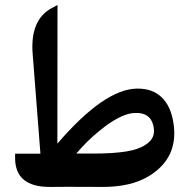

<svg xmlns="http://www.w3.org/2000/svg" viewBox="-20 -738 750 758"><path d="M281.2 -131.8H353Q426.8 -131.8 479 -140.1Q531.2 -148.4 561.5 -171.4Q591.8 -194.3 587.4 -229.5Q579.6 -298.3 504.9 -291.5Q452.1 -286.1 374 -222.7Q324.7 -183.1 281.2 -131.8ZM206.5 -170.9Q391.6 -386.2 520.5 -388.2Q582.5 -389.2 619.1 -353Q655.8 -317.4 665.5 -247.6Q684.1 -113.3 567.4 -42.5Q496.6 0.5 383.3 0L249 -0.5L177.7 0Q39.6 0.5 39.6 -114.3V-131.3H139.6L108.9 -525.9Q98.6 -658.7 182.6 -705.1L207 -718.3Z"/></svg>

Font: Gandom
Style: Bold
Weight: 700
Foundry: DejaVu fonts team - Redesigned by Saber Rastikerdar - Based on Samim Font
Version: Version 0.3